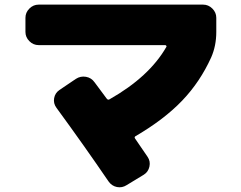

<svg xmlns="http://www.w3.org/2000/svg" viewBox="-20 -760 1040 830"><path d="M858 -740Q881 -740 898 -723Q915 -706 915 -683V-622Q915 -562 893 -512Q845 -406 767.5 -325Q690 -244 567 -172Q559 -168 564 -161Q600 -109 618 -82Q631 -63 626 -40Q621 -17 602 -5L528 40Q508 53 485.5 48.5Q463 44 449 24Q344 -130 224 -294Q210 -313 214 -335.5Q218 -358 237 -371L308 -419Q328 -432 351.5 -428Q375 -424 389 -404Q407 -380 441 -334Q447 -326 454 -331Q625 -428 699 -557Q701 -559 699 -562Q697 -565 694 -565H147Q124 -565 107 -582Q90 -599 90 -622V-683Q90 -706 107 -723Q124 -740 147 -740Z"/></svg>

Font: Rounded Mplus 1c Black
Style: Regular
Weight: 900
Version: Version 1.059.20150529